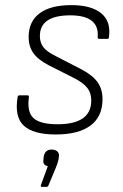

<svg xmlns="http://www.w3.org/2000/svg" viewBox="-20 -514 480 751"><path d="M198 12Q110 12 73 -22.5Q36 -57 49 -135Q50 -141 56 -141H88Q94 -141 93 -134Q85 -76 111 -52Q137 -28 205 -28Q337 -28 337 -121Q337 -150 322 -169.5Q307 -189 273 -207L170 -259Q128 -281 110 -307Q92 -333 92 -369Q92 -430 135 -462Q178 -494 259 -494Q337 -494 376 -462Q415 -430 406 -368Q406 -362 400 -362H368Q362 -362 362 -368Q366 -411 339 -432.5Q312 -454 255 -454Q136 -454 136 -373Q136 -347 150 -329Q164 -311 199 -294L300 -242Q343 -219 362 -192Q381 -165 381 -126Q381 -58 334 -23Q287 12 198 12ZM144 217Q138 217 140 210L167 136Q157 134 152.5 128Q148 122 150 109L151 98Q154 84 161.5 77.5Q169 71 182 71Q197 71 205 79Q213 87 210 101L209 110Q207 118 204.5 125.5Q202 133 198 143L170 210Q168 217 162 217Z"/></svg>

Font: Sofia Sans ExtraLight
Style: Italic
Weight: 250
Italic angle: -9°
Version: Version 4.100-B